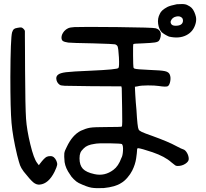

<svg xmlns="http://www.w3.org/2000/svg" viewBox="-20 -787 1040 968"><path d="M355.5 -650.4Q392.6 -652.3 572.3 -650.4Q752 -648.4 764.6 -644.5Q784.2 -639.6 790 -622.1Q792 -613.3 789.6 -601.1Q787.1 -588.9 781.7 -582Q776.4 -575.2 759.8 -572.8Q743.2 -570.3 699.2 -568.4Q654.3 -567.4 652.3 -564.5Q650.4 -561.5 650.9 -507.8Q651.4 -454.1 652.8 -447.8Q654.3 -441.4 661.1 -440.4Q668.9 -437.5 732.4 -434.6Q793 -432.6 812 -428.2Q831.1 -423.8 835.9 -411.1Q841.8 -397.5 838.4 -377.9Q835 -358.4 826.2 -352.5Q816.4 -347.7 780.3 -353.5Q760.7 -356.4 725.6 -356.4Q690.4 -356.4 672.9 -351.6L660.2 -349.6L661.1 -328.1Q661.1 -323.2 662.1 -308.6Q663.1 -293.9 664.6 -271Q666 -248 668 -232.4Q672.9 -145.5 678.7 -134.8Q681.6 -127.9 695.3 -121.6Q709 -115.2 748 -101.6Q829.1 -72.3 868.2 -50.8Q897.5 -35.2 903.3 -34.2Q914.1 -31.2 922.9 -16.1Q931.6 -1 931.6 14.6Q931.6 27.3 914.6 38.6Q897.5 49.8 876 49.8Q868.2 49.8 863.8 46.9Q859.4 43.9 843.8 31.2Q811.5 2 749 -19.5Q690.4 -39.1 675.8 -40Q670.9 -40 670.9 -28.3Q670.9 -19.5 666.5 11.2Q662.1 42 646.5 73.2Q637.7 90.8 622.1 108.9Q606.4 127 590.8 135.7Q561.5 155.3 502.9 161.1Q463.9 163.1 440.9 159.2Q418 155.3 377 135.7Q365.2 129.9 351.6 116.2Q337.9 102.5 333 92.8Q310.5 61.5 305.7 30.3Q302.7 -1 304.2 -13.7Q305.7 -26.4 316.4 -45.9Q344.7 -106.4 387.7 -127.9Q413.1 -139.6 434.1 -143.1Q455.1 -146.5 517.6 -146.5Q590.8 -146.5 594.2 -148.9Q597.7 -151.4 595.7 -242.2Q594.7 -332 593.8 -342.8L591.8 -351.6L440.4 -352.5Q327.1 -353.5 306.6 -354.5Q286.1 -355.5 281.2 -359.4Q264.6 -371.1 263.7 -391.6Q263.7 -403.3 272.5 -410.2Q282.2 -418.9 312.5 -422.9Q342.8 -426.8 439.5 -430.7Q572.3 -436.5 577.1 -444.3Q582 -450.2 579.6 -497.1Q577.1 -543.9 572.3 -554.7Q568.4 -560.5 560.5 -563.5Q553.7 -565.4 450.2 -568.4Q341.8 -570.3 324.2 -572.3Q304.7 -575.2 297.4 -580.1Q290 -585 290 -597.7Q290 -613.3 303.7 -629.9Q312.5 -639.6 323.2 -644.5Q334 -649.4 355.5 -650.4ZM594.7 -60.5Q591.8 -63.5 531.7 -64.5Q471.7 -65.4 456.1 -61.5Q418.9 -56.6 402.3 -39.1Q389.6 -27.3 385.3 -16.6Q380.9 -5.9 380.9 11.7Q380.9 45.9 397.9 64Q415 82 456.1 90.8Q507.8 102.5 551.8 69.3Q577.1 50.8 591.8 9.8Q598.6 -1 600.1 -27.3Q601.6 -53.7 594.7 -60.5ZM67.4 -646.5Q82 -649.4 87.9 -648.4Q92.8 -647.5 99.1 -641.1Q105.5 -634.8 105.5 -629.9Q105.5 -629.9 105.5 -603.5Q105.5 -578.1 106 -529.3Q106.4 -480.5 106.4 -433.6Q107.4 -245.1 111.3 -188.5Q115.2 -131.8 132.8 -59.6Q150.4 12.7 167 34.2L175.8 45.9L181.6 38.1Q203.1 9.8 214.8 3.9Q221.7 0 234.4 0Q253.9 0 264.6 24.4Q269.5 35.2 268.1 44.9Q266.6 54.7 254.9 79.1Q224.6 139.6 180.7 143.6Q164.1 145.5 148.4 132.8Q132.8 120.1 99.6 78.1Q85.9 59.6 81.1 46.4Q76.2 33.2 66.4 -4.9Q43.9 -99.6 38.1 -167.5Q32.2 -235.4 32.2 -399.4Q33.2 -596.7 41 -624Q44.9 -635.7 49.8 -640.1Q54.7 -644.5 67.4 -646.5ZM871.1 -765.6Q878.9 -766.6 897.5 -766.6Q916 -766.6 925.8 -760.7Q938.5 -754.9 946.3 -747.1Q954.1 -739.3 960 -725.6Q964.8 -714.8 967.8 -702.1Q970.7 -687.5 966.8 -670.9Q956.1 -627.9 919.4 -609.4Q882.8 -590.8 832 -602.5Q809.6 -612.3 794.9 -625Q781.2 -639.6 777.3 -667Q773.4 -694.3 786.1 -717.8Q793 -735.4 824.2 -752Q837.9 -758.8 871.1 -765.6ZM898.4 -696.3Q887.7 -708 868.2 -703.6Q848.6 -699.2 841.8 -682.6Q837.9 -674.8 843.3 -666Q848.6 -657.2 865.2 -657.2Q899.4 -657.2 902.3 -679.7Q903.3 -689.5 898.4 -696.3Z"/></svg>

Font: JasonHandwriting4
Style: Regular
Weight: 400
Version: Version 1.01.21